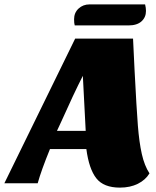

<svg xmlns="http://www.w3.org/2000/svg" viewBox="-76 -836 711 876"><path d="M471 20Q397 20 363.5 -22.5Q330 -65 318 -156H152Q112 -58 96 0H-56L267 -660H531L538 -515Q547 -340 553 -263.5Q559 -187 571 -133.5Q583 -80 606 -45Q588 -15 553 2.5Q518 20 471 20ZM203 -280 184 -239H315L302 -490Q261 -410 203 -280ZM590 -786Q590 -757 569.5 -738.5Q549 -720 510 -720H265Q262 -729 262 -748Q262 -778 282.5 -797Q303 -816 333 -816H586Q590 -800 590 -786Z"/></svg>

Font: Sansita Black Italic
Style: Regular
Weight: 900
Italic angle: -11°
Designer: Pablo Cosgaya
Foundry: Omnibus-Type
Version: Version 1.006